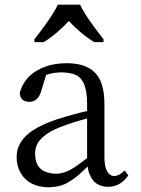

<svg xmlns="http://www.w3.org/2000/svg" viewBox="-20 -786 603 820"><path d="M127 -619V-606H166C204 -628 244 -664 274 -696C304 -664 345 -628 383 -606H422V-619C391 -657 343 -721 322 -766H227C206 -721 158 -657 127 -619ZM528 -37 512 -58C498 -43 483 -35 468 -34C442 -35 428 -60 426 -108V-340C426 -375 422 -404 414 -428C394 -487 344 -516 265 -516C234 -516 205 -512 178 -503C117 -482 79 -444 64 -388C65 -387 65 -385 65 -383C68 -362 82 -351 107 -351C130 -352 146 -366 155 -394L177 -466C197 -473 220 -477 245 -477C272 -476 293 -472 308 -464C337 -448 352 -408 352 -343V-312C317 -304 273 -292 222 -276C181 -262 148 -247 123 -231C75 -200 51 -162 51 -115C51 -89 57 -66 69 -46C93 -6 134 14 191 14C208 13 225 11 241 6C272 -3 310 -30 354 -75C355 -70 356 -64 357 -58C370 -11 398 12 443 12C478 11 506 -5 528 -37ZM352 -280V-111C337 -99 323 -89 312 -81C278 -56 247 -44 220 -44C212 -44 205 -45 198 -46C153 -53 130 -80 130 -129C130 -134 130 -139 131 -144C136 -185 173 -219 242 -245C270 -256 307 -268 352 -280Z"/></svg>

Font: Noto Serif Tangut
Style: Regular
Weight: 400
Designer: YANG Xicheng
Foundry: Liu Zhao Studio
Version: Version 2.169